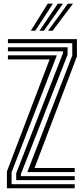

<svg xmlns="http://www.w3.org/2000/svg" viewBox="-20 -1010 450 1030"><path d="M126.6 -86.9 367.7 -712.3V-778.3H22.5V-800H392.7V-707.6L165.3 -108.7H380.7V-86.9ZM17.1 0V-90.2L246.1 -691.3H22.5V-713.1H284.9L42.1 -85.8V-21.7H380.7V0ZM67 -43.5V-80.9L317.6 -724.4V-734.8H22.5V-756.5H342.7V-717L91.8 -75.1V-65.2H380.7V-43.5ZM145.2 -845 236.1 -990.3H263.9L169.1 -845ZM238 -845 344 -990.3H371.7L262 -845ZM191.7 -845 290.1 -990.3H317.8L215.4 -845Z"/></svg>

Font: Big Shoulders Inline Thin
Style: Regular
Weight: 100
Designer: Patric King
Foundry: XO Type Co
Version: Version 2.002